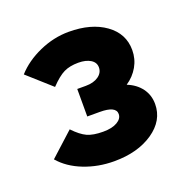

<svg xmlns="http://www.w3.org/2000/svg" viewBox="-77 -778 490 505"><g transform="rotate(-20 167.5 -525.5)"><path d="M162 -345Q117 -345 77.5 -360.5Q38 -376 14 -404L80 -464Q100 -443 116.5 -435.5Q133 -428 161 -428Q186 -428 200.5 -436.5Q215 -445 215 -458Q215 -480 170 -480H135V-557H159Q181 -557 194.5 -566.5Q208 -576 208 -591Q208 -605 195 -613Q182 -621 161 -621Q137 -621 120.5 -613Q104 -605 82 -582L16 -641Q42 -670 82.5 -688Q123 -706 165 -706Q228 -706 267 -678Q306 -650 306 -604Q306 -579 294 -558Q282 -537 261 -523Q286 -513 300 -494Q314 -475 314 -450Q314 -404 271 -374.5Q228 -345 162 -345Z"/></g></svg>

Font: Red Hat Display Black
Style: Regular
Weight: 900
Designer: Pentagram, MCKL
Foundry: Pentagram, MCKL
Version: Version 1.023; ttfautohint (v1.8.3)